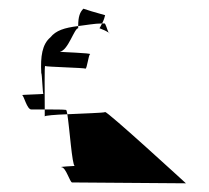

<svg xmlns="http://www.w3.org/2000/svg" viewBox="-20 -430 481 442"><path d="M31 -211C35 -210 42 -178 52 -178H83C83 -211 82 -281 84 -278C86 -276 174 -274 177 -272C180 -272 184 -303 187 -305C195 -308 115 -310 118 -311C137 -314 151 -365 160 -365V-370C128 -366 109 -360 96 -344C77 -328 73 -300 75 -262C77 -260 78 -214 80 -214C80 -213 27 -212 31 -211ZM83 -162C83 -164 107 -166 135 -167C134 -173 133 -177 132 -177C127 -178 104 -178 83 -178ZM122 -45C132 -44 141 -10 146 -10L408 -8C408 -8 226 -175 222 -172C219 -170 173 -169 135 -167C140 -136 146 -49 152 -48C152 -48 112 -46 122 -45ZM209 -365C217 -362 224 -359 230 -355C227 -360 223 -378 220 -376H215C213 -373 212 -369 209 -365ZM230 -355C231 -354 231 -353 232 -354C231 -354 231 -355 230 -355ZM160 -370C178 -372 197 -376 215 -376C219 -384 221 -390 222 -395C197 -402 180 -407 172 -410C164 -402 160 -392 160 -370Z"/></svg>

Font: Arrow
Style: Regular
Weight: 400
Version: Version 0.23